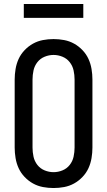

<svg xmlns="http://www.w3.org/2000/svg" viewBox="-20 -940 540 968"><path d="M250 8Q223 8 196.5 3Q170 -2 146.5 -15Q123 -28 104 -48Q85 -68 74 -92Q63 -116 58.5 -143Q54 -170 54 -196V-539Q54 -565 58.5 -592Q63 -619 74 -643Q85 -667 104 -687Q123 -707 146.5 -720Q170 -733 196.5 -738Q223 -743 250 -743Q277 -743 303.5 -738Q330 -733 353.5 -720Q377 -707 396 -687Q415 -667 426 -643Q437 -619 441.5 -592Q446 -565 446 -539V-196Q446 -170 441.5 -143Q437 -116 426 -92Q415 -68 396 -48Q377 -28 353.5 -15Q330 -2 303.5 3Q277 8 250 8ZM250 -72Q273 -72 295 -81Q317 -90 331.5 -108.5Q346 -127 351 -150Q356 -173 356 -196V-539Q356 -562 351 -585Q346 -608 331.5 -626.5Q317 -645 295 -654Q273 -663 250 -663Q227 -663 205 -654Q183 -645 168.5 -626.5Q154 -608 149 -585Q144 -562 144 -539V-196Q144 -173 149 -150Q154 -127 168.5 -108.5Q183 -90 205 -81Q227 -72 250 -72ZM100 -850V-920H400V-850Z"/></svg>

Font: Iosevka Medium
Style: Regular
Weight: 500
Monospace: yes
Designer: Belleve Invis
Foundry: Belleve Invis
Version: Version 32.5.0; ttfautohint (v1.8.4)